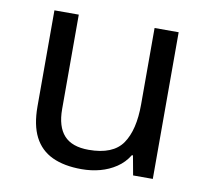

<svg xmlns="http://www.w3.org/2000/svg" viewBox="-66 -609 750 691"><g transform="rotate(10 309.0 -263.0)"><path d="M533 -536V0H461L448 -71H444Q427 -43 400 -25Q373 -7 341 1.5Q309 10 274 10Q210 10 166.5 -10.5Q123 -31 101 -74Q79 -117 79 -185V-536H168V-191Q168 -127 197 -95Q226 -63 287 -63Q376 -63 410.5 -113Q445 -163 445 -257V-536Z"/></g></svg>

Font: hexuoriya05
Style: Book
Weight: 400
Designer: Jelle Bosma - Monotype Design Team
Foundry: Monotype Imaging Inc.
Version: Version 2.003